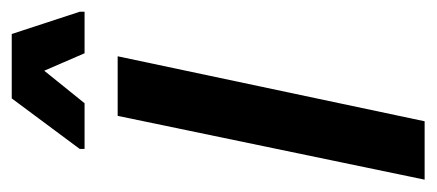

<svg xmlns="http://www.w3.org/2000/svg" viewBox="-236 -502 726 319"><g transform="rotate(-90 126.5 -343.0)"><path d="M-13 0 93 -510H192L84 0ZM38 -565V-573L122 -686H229L266 -573V-565H197L168 -632L114 -565Z"/></g></svg>

Font: Saira Ultra Condensed
Style: Bold Italic
Weight: 700
Width: 1
Italic angle: -12°
Designer: Hector Gatti with collaboration of the Omnibus-Type team
Foundry: Omnibus-Type
Version: Version 1.001; ttfautohint (v1.8)